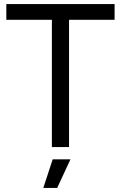

<svg xmlns="http://www.w3.org/2000/svg" viewBox="-20 -720 592 940"><path d="M234 0H318V-623H541V-700H11V-623H234ZM192 200H260L325 60H238Z"/></svg>

Font: HB Figtree Prototype
Style: Regular
Weight: 400
Designer: Alfredo Marco Pradil
Foundry: Hanken Design Co.®
Version: Version 1.002;Glyphs 3.2 (3228)